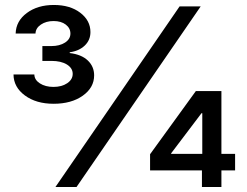

<svg xmlns="http://www.w3.org/2000/svg" viewBox="-20 -753 994 773"><path d="M203.1 0 703.1 -727.3H788L288 0ZM584.2 -67.1V-132.1L768.5 -386.4H871.4V-133.5H926.5V-67.1H871.4V0H793V-67.1ZM794.4 -133.5V-297.2H791.2L669 -135.7V-133.5ZM196 -335.2Q125.4 -335.2 80.1 -368.8Q34.8 -402.3 34.4 -453.1H118.3Q118.6 -431.5 140.6 -417.3Q162.6 -403.1 195.3 -403.1Q228.7 -403.1 250.7 -418Q272.7 -432.9 272.7 -455.6Q272.7 -478.7 249.3 -493.3Q225.9 -507.8 186.8 -507.8H150.6V-567.5H186.8Q219.8 -567.5 241.7 -581.5Q263.5 -595.5 263.5 -617.9Q263.5 -639.6 244.9 -653.9Q226.2 -668.3 195.7 -668.3Q165.8 -668.3 144.7 -654.1Q123.6 -639.9 122.9 -617.9H43Q44.4 -668.3 87.9 -700.6Q131.4 -733 196.7 -733Q262.1 -733 303.1 -701.7Q344.1 -670.5 344.1 -623.9Q344.1 -591.3 321 -569.4Q297.9 -547.6 260.7 -542.6V-539.4Q308.2 -533.7 333.6 -509.4Q359 -485.1 359 -449.6Q359 -400.2 313.2 -367.7Q267.4 -335.2 196 -335.2Z"/></svg>

Font: Inter Zeller Medium
Style: Regular
Weight: 500
Designer: Rasmus Andersson; Joe Bland
Foundry: zeller
Version: Version 3.015;git-dec3a8cb1